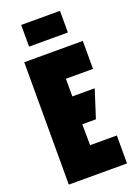

<svg xmlns="http://www.w3.org/2000/svg" viewBox="-166 -963 743 1032"><g transform="rotate(-20 205.5 -447.0)"><path d="M316 -894H94V-770H316ZM41 0H374V-160H221L220 -280H298L349 -439H221V-540H376V-700H41Z"/></g></svg>

Font: Advent Pro Black
Style: Regular
Weight: 900
Version: Version 3.000